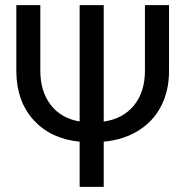

<svg xmlns="http://www.w3.org/2000/svg" viewBox="-20 -731 732 751"><path d="M385.7 -255.4Q461.9 -266.6 504.4 -319.1Q546.9 -371.6 546.9 -454.6V-710.9H641.1V-453.1Q641.1 -375.5 610.1 -315.7Q579.1 -255.9 521.2 -220Q463.4 -184.1 385.7 -176.8V0H291.5V-176.8Q178.7 -188 112.1 -260.7Q45.4 -333.5 43.9 -449.2V-710.9H137.7V-452.6Q138.2 -373 178.5 -320.6Q218.8 -268.1 291.5 -255.9V-710.9H385.7Z"/></svg>

Font: Noboto
Style: Regular
Weight: 400
Designer: Google
Version: Version 2.001101; 2014